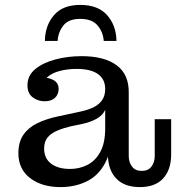

<svg xmlns="http://www.w3.org/2000/svg" viewBox="-20 -753 740 783"><path d="M162 -340Q135 -340 113.5 -356Q92 -372 92 -405Q92 -445 123.5 -471Q155 -497 205.5 -510.5Q256 -524 313 -524Q405 -524 455.5 -487Q506 -450 505 -375L409 -390Q409 -430 379.5 -451Q350 -472 292 -472Q257 -472 225 -464Q193 -456 173 -438.5Q153 -421 150 -391L149 -438Q181 -437 200.5 -425Q220 -413 219 -388Q218 -366 203 -353Q188 -340 162 -340ZM550 10Q487 10 453.5 -25.5Q420 -61 420 -125V-159H409V-305H403L409 -349V-390L505 -375V-117Q505 -91 518.5 -73.5Q532 -56 558 -56Q584 -56 597.5 -73.5Q611 -91 611 -117V-267H678V-124Q678 -61 645.5 -25.5Q613 10 550 10ZM227 10Q151 10 103 -26.5Q55 -63 55 -128Q55 -174 75.5 -203.5Q96 -233 132 -250.5Q168 -268 215 -278L299 -296Q330 -302 355 -312.5Q380 -323 394.5 -342Q409 -361 409 -390L412 -305H409Q399 -283 374.5 -269Q350 -255 313 -247L269 -238Q239 -231 214 -220.5Q189 -210 174.5 -193Q160 -176 160 -147Q160 -107 188.5 -85.5Q217 -64 266 -64Q304 -64 336.5 -80.5Q369 -97 389 -133.5Q409 -170 409 -230L437 -227Q437 -142 409.5 -89.5Q382 -37 334 -13.5Q286 10 227 10ZM163 -586Q164 -649 200 -691Q236 -733 307 -733Q380 -733 417 -691Q454 -649 455 -586H403Q401 -621 378.5 -648.5Q356 -676 307 -676Q259 -676 238 -648.5Q217 -621 215 -586Z"/></svg>

Font: Montagu Slab 24pt
Style: Regular
Weight: 400
Designer: Florian Karsten
Foundry: Florian Karsten
Version: Version 1.000